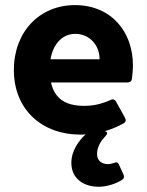

<svg xmlns="http://www.w3.org/2000/svg" viewBox="-20 -504 566 737"><path d="M490.2 -253.9C490.2 -381.8 407.2 -484.4 267.6 -484.4C130.9 -484.4 33.2 -380.9 33.2 -235.4C33.2 -81.1 143.6 12.7 288.1 12.7C294.9 12.7 301.8 12.7 308.6 11.7C284.2 34.2 253.9 73.2 253.9 121.1C253.9 181.6 300.8 212.9 359.4 212.9C386.7 212.9 422.9 203.1 448.2 186.5C456.1 181.6 458 174.8 454.1 166L436.5 127.9C432.6 118.2 425.8 117.2 416 122.1C409.2 124 401.4 126 393.6 126C373 126 352.5 114.3 352.5 87.9C352.5 63.5 363.3 41 384.8 18.6C394.5 8.8 392.6 0 380.9 0C407.2 -7.8 431.6 -17.6 454.1 -30.3C462.9 -35.2 464.8 -43 460 -51.8L425.8 -113.3C420.9 -122.1 413.1 -125 404.3 -120.1C366.2 -103.5 336.9 -97.7 302.7 -97.7C230.5 -97.7 189.5 -126 175.8 -187.5H469.7C478.5 -187.5 485.4 -192.4 486.3 -201.2C488.3 -216.8 490.2 -236.3 490.2 -253.9ZM173.8 -276.4C184.6 -337.9 220.7 -374 269.5 -374C321.3 -374 362.3 -333 362.3 -276.4Z"/></svg>

Font: Ed Sans Neue
Style: Bold
Weight: 700
Designer: Stephen Hutchings
Version: Version 1.004;PS 001.004;hotconv 1.0.88;makeotf.lib2.5.64775